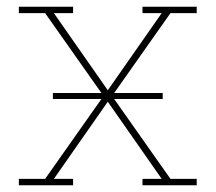

<svg xmlns="http://www.w3.org/2000/svg" viewBox="-20 -550 640 570"><path d="M36 0V-19H114L281 -256H137V-274H281L114 -511H36V-530H197V-511H140L300 -282L460 -511H403V-530H564V-511H486L319 -274H463V-256H319L486 -19H564V0H403V-19H460L300 -248L140 -19H197V0Z"/></svg>

Font: Iosevka Slab Thin Extended
Style: Regular
Weight: 100
Width: 7
Monospace: yes
Designer: Belleve Invis
Foundry: Belleve Invis
Version: Version 11.1.1; ttfautohint (v1.8.3)